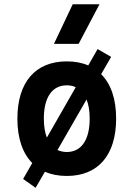

<svg xmlns="http://www.w3.org/2000/svg" viewBox="-20 -815 626 900"><path d="M147 65.4 190.4 -9.8C220.2 2.9 254.4 9.8 293 9.8C439.9 9.8 524.4 -87.9 524.4 -258.8C524.4 -351.1 500 -421.9 454.1 -467.3L501 -548.3L437.5 -585L393.6 -508.3C364.3 -521 330.6 -527.3 293 -527.3C146 -527.3 61.5 -429.7 61.5 -258.8C61.5 -167 85.9 -96.2 131.3 -50.8L88.4 23.9ZM232.9 -609.4H348.6L446.3 -794.9H320.8ZM293 -102.5C276.9 -102.5 262.2 -106 249.5 -111.8L385.7 -348.6C395.5 -324.7 400.4 -294.4 400.4 -258.8C400.4 -159.2 361.3 -102.5 293 -102.5ZM199.7 -169.9C190.4 -193.8 185.5 -223.6 185.5 -258.8C185.5 -358.9 224.6 -415 293 -415C308.6 -415 322.8 -412.1 335 -406.2Z"/></svg>

Font: Cascadia Mono SemiBold
Style: Regular
Weight: 600
Monospace: yes
Designer: Aaron Bell
Foundry: Saja Typeworks
Version: Version 2404.023